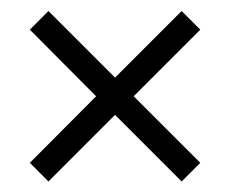

<svg xmlns="http://www.w3.org/2000/svg" viewBox="-20 -487 421 352"><path d="M68.8 -154.3 34.7 -188.5 156.2 -310.5 34.7 -432.6 68.8 -466.8 190.9 -344.7 313 -466.8 347.2 -432.6 225.1 -310.5 347.2 -188.5 313 -154.3 190.9 -276.4Z"/></svg>

Font: Elstob 14pt SemiBold
Style: Regular
Weight: 600
Designer: Peter S. Baker
Version: Version 1.015